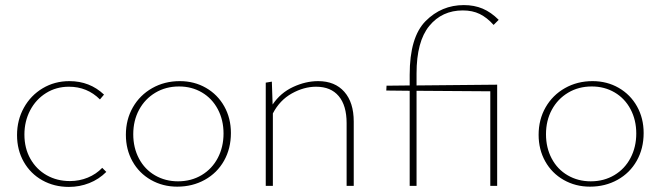

<svg xmlns="http://www.w3.org/2000/svg" viewBox="-20 -731 2598 755"><path d="M47 -200Q47 -259 74 -307.5Q101 -356 148 -384Q195 -412 253 -412Q333 -412 389 -359L373 -340Q323 -390 251 -390Q201 -390 161 -365Q121 -340 98.5 -297Q76 -254 76 -202Q76 -148 99.5 -106.5Q123 -65 163.5 -42Q204 -19 255 -19Q292 -19 325 -32.5Q358 -46 382 -71L398 -55Q369 -26 331 -11Q293 4 251 4Q193 4 146.5 -22Q100 -48 73.5 -94.5Q47 -141 47 -200Z M475 -201Q475 -261 502.5 -309Q530 -357 578.5 -384.5Q627 -412 687 -412Q744 -412 790 -385.5Q836 -359 862 -312.5Q888 -266 888 -208Q888 -147 861 -99Q834 -51 785.5 -24Q737 3 677 3Q620 3 573.5 -23.5Q527 -50 501 -96.5Q475 -143 475 -201ZM859 -206Q859 -259 836.5 -301.5Q814 -344 774 -367.5Q734 -391 684 -391Q632 -391 591 -366.5Q550 -342 527 -299.5Q504 -257 504 -203Q504 -150 526.5 -107.5Q549 -65 589.5 -41.5Q630 -18 680 -18Q732 -18 773 -42.5Q814 -67 836.5 -110Q859 -153 859 -206Z M1371 -253V0H1343V-247Q1343 -316 1312 -353Q1281 -390 1223 -390Q1175 -390 1127.5 -363.5Q1080 -337 1053 -285V0H1025V-406L1049 -410L1052 -320Q1083 -366 1132.5 -389Q1182 -412 1231 -412Q1297 -412 1334 -370Q1371 -328 1371 -253Z M1618 -395 1935 -398V0H1908V-372L1618 -374V0H1591V-374L1499 -375L1500 -394L1591 -395V-437Q1591 -585 1653.5 -648Q1716 -711 1804 -711Q1845 -711 1878 -697Q1911 -683 1941 -653L1921 -633Q1895 -662 1866.5 -676Q1838 -690 1800 -690Q1718 -690 1668 -629Q1618 -568 1618 -442Z M2098 -201Q2098 -261 2125.5 -309Q2153 -357 2201.5 -384.5Q2250 -412 2310 -412Q2367 -412 2413 -385.5Q2459 -359 2485 -312.5Q2511 -266 2511 -208Q2511 -147 2484 -99Q2457 -51 2408.5 -24Q2360 3 2300 3Q2243 3 2196.5 -23.5Q2150 -50 2124 -96.5Q2098 -143 2098 -201ZM2482 -206Q2482 -259 2459.5 -301.5Q2437 -344 2397 -367.5Q2357 -391 2307 -391Q2255 -391 2214 -366.5Q2173 -342 2150 -299.5Q2127 -257 2127 -203Q2127 -150 2149.5 -107.5Q2172 -65 2212.5 -41.5Q2253 -18 2303 -18Q2355 -18 2396 -42.5Q2437 -67 2459.5 -110Q2482 -153 2482 -206Z"/></svg>

Font: Ysabeau Infant Extralight
Style: Regular
Weight: 200
Designer: Christian Thalmann (Catharsis Fonts)
Version: Version 0.003